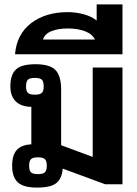

<svg xmlns="http://www.w3.org/2000/svg" viewBox="-20 -835 622 870"><path d="M35 -83Q35 -133 56.5 -156Q78 -179 122 -181V-351Q78 -351 52.5 -374.5Q27 -398 27 -444Q27 -496 52 -520Q77 -544 141 -544Q206 -544 231.5 -517.5Q257 -491 257 -430V-177L400 -124V-529H535V0H457L264 -71Q261 -27 236 -6Q211 15 147 15Q86 15 60.5 -9Q35 -33 35 -83ZM178 -443Q178 -466 169.5 -474Q161 -482 138 -482Q115 -482 106.5 -474Q98 -466 98 -443Q98 -422 106.5 -414Q115 -406 138 -406Q161 -406 169.5 -414Q178 -422 178 -443ZM192 -84Q192 -106 183.5 -114Q175 -122 152 -122Q129 -122 120.5 -114Q112 -106 112 -84Q112 -62 120.5 -54Q129 -46 152 -46Q175 -46 183.5 -54.5Q192 -63 192 -84Z M287 -780Q325 -780 360.5 -770Q396 -760 418 -742V-815H535V-589H48Q56 -681 121.5 -730.5Q187 -780 287 -780ZM410 -656Q398 -681 365 -693.5Q332 -706 287 -706Q243 -706 212.5 -693.5Q182 -681 175 -656Z"/></svg>

Font: Pridi Medium
Style: Regular
Weight: 500
Designer: Katatrad Team
Foundry: CadsonDemak
Version: Version 1.001